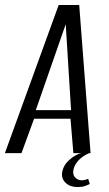

<svg xmlns="http://www.w3.org/2000/svg" viewBox="-43 -611 433 766"><path d="M-23.5 0 191.1 -591H273L318.3 0H249.7L238.3 -137.3H93L42.7 0ZM99.8 -171.5H240.5L219.2 -514.4ZM265.7 135.3Q237 135.3 219.2 118.8Q201.5 102.3 204.8 77.3Q209.5 48.6 232.5 27.8Q255.5 7 281.2 -0.6L312.8 0Q284.8 12 268.5 30.8Q252.2 49.7 249.5 68.8Q246.8 88.3 258.2 98.3Q269.5 108.3 282.2 108.3Q291.4 108.3 298.4 106Q305.4 103.8 308.8 102.4L315.1 123Q308.4 126.7 296.4 131Q284.5 135.3 265.7 135.3Z"/></svg>

Font: Alumni Sans Thin
Style: Italic
Weight: 100
Italic angle: -8°
Designer: Robert E. Leuschke
Foundry: Robert E. Leuschke
Version: Version 1.016